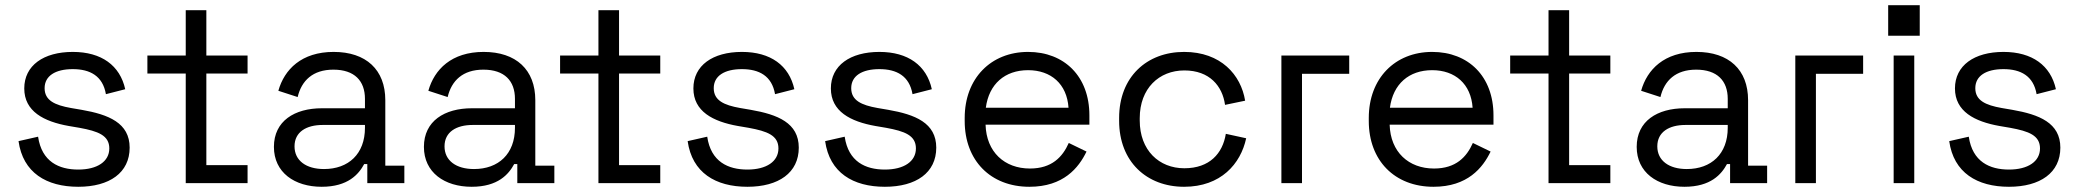

<svg xmlns="http://www.w3.org/2000/svg" viewBox="-20 -702 7968 736"><path d="M280 14C400 14 477 -40 477 -136C477 -231 396 -263 293 -281L252 -288C190 -299 151 -317 151 -364C151 -411 192 -437 259 -437C325 -437 374 -411 386 -341L460 -360C440 -451 369 -503 259 -503C147 -503 73 -451 73 -363C73 -275 148 -236 244 -219L285 -212C356 -199 399 -183 399 -133C399 -83 353 -52 280 -52C206 -52 140 -82 126 -178L51 -161C68 -40 158 14 280 14Z M692 0H929V-69H771V-420H929V-489H771V-663H692V-489H545V-420H692Z M1213 14C1314 14 1355 -34 1376 -73H1388V0H1530V-67H1457V-318C1457 -435 1383 -503 1259 -503C1136 -503 1070 -436 1047 -354L1121 -330C1136 -393 1179 -435 1258 -435C1339 -435 1379 -392 1379 -323V-287H1214C1109 -287 1030 -238 1030 -139C1030 -41 1109 14 1213 14ZM1109 -141C1109 -196 1154 -223 1217 -223H1379V-212C1379 -112 1316 -54 1222 -54C1154 -54 1109 -86 1109 -141Z M1788 14C1889 14 1930 -34 1951 -73H1963V0H2105V-67H2032V-318C2032 -435 1958 -503 1834 -503C1711 -503 1645 -436 1622 -354L1696 -330C1711 -393 1754 -435 1833 -435C1914 -435 1954 -392 1954 -323V-287H1789C1684 -287 1605 -238 1605 -139C1605 -41 1684 14 1788 14ZM1684 -141C1684 -196 1729 -223 1792 -223H1954V-212C1954 -112 1891 -54 1797 -54C1729 -54 1684 -86 1684 -141Z M2274 0H2511V-69H2353V-420H2511V-489H2353V-663H2274V-489H2127V-420H2274Z M2845 14C2965 14 3042 -40 3042 -136C3042 -231 2961 -263 2858 -281L2817 -288C2755 -299 2716 -317 2716 -364C2716 -411 2757 -437 2824 -437C2890 -437 2939 -411 2951 -341L3025 -360C3005 -451 2934 -503 2824 -503C2712 -503 2638 -451 2638 -363C2638 -275 2713 -236 2809 -219L2850 -212C2921 -199 2964 -183 2964 -133C2964 -83 2918 -52 2845 -52C2771 -52 2705 -82 2691 -178L2616 -161C2633 -40 2723 14 2845 14Z M3372 14C3492 14 3569 -40 3569 -136C3569 -231 3488 -263 3385 -281L3344 -288C3282 -299 3243 -317 3243 -364C3243 -411 3284 -437 3351 -437C3417 -437 3466 -411 3478 -341L3552 -360C3532 -451 3461 -503 3351 -503C3239 -503 3165 -451 3165 -363C3165 -275 3240 -236 3336 -219L3377 -212C3448 -199 3491 -183 3491 -133C3491 -83 3445 -52 3372 -52C3298 -52 3232 -82 3218 -178L3143 -161C3160 -40 3250 14 3372 14Z M3926 14C4057 14 4115 -59 4145 -121L4077 -154C4053 -100 4012 -56 3928 -56C3831 -56 3761 -119 3758 -224H4156V-260C4156 -409 4060 -503 3921 -503C3778 -503 3678 -401 3678 -250V-238C3678 -87 3777 14 3926 14ZM3759 -289C3771 -380 3832 -433 3921 -433C4009 -433 4070 -380 4076 -289Z M4519 14C4660 14 4736 -74 4757 -172L4679 -189C4667 -114 4617 -57 4520 -57C4423 -57 4349 -126 4349 -240V-249C4349 -363 4423 -432 4520 -432C4617 -432 4666 -372 4676 -300L4753 -316C4737 -415 4660 -503 4519 -503C4376 -503 4270 -407 4270 -250V-239C4270 -82 4376 14 4519 14Z M4892 0H4971V-419H5152V-489H4892Z M5475 14C5606 14 5664 -59 5694 -121L5626 -154C5602 -100 5561 -56 5477 -56C5380 -56 5310 -119 5307 -224H5705V-260C5705 -409 5609 -503 5470 -503C5327 -503 5227 -401 5227 -250V-238C5227 -87 5326 14 5475 14ZM5308 -289C5320 -380 5381 -433 5470 -433C5558 -433 5619 -380 5625 -289Z M5916 0H6153V-69H5995V-420H6153V-489H5995V-663H5916V-489H5769V-420H5916Z M6437 14C6538 14 6579 -34 6600 -73H6612V0H6754V-67H6681V-318C6681 -435 6607 -503 6483 -503C6360 -503 6294 -436 6271 -354L6345 -330C6360 -393 6403 -435 6482 -435C6563 -435 6603 -392 6603 -323V-287H6438C6333 -287 6254 -238 6254 -139C6254 -41 6333 14 6437 14ZM6333 -141C6333 -196 6378 -223 6441 -223H6603V-212C6603 -112 6540 -54 6446 -54C6378 -54 6333 -86 6333 -141Z M6862 0H6941V-419H7122V-489H6862Z M7239 0H7318V-489H7239ZM7218 -565H7339V-682H7218Z M7681 14C7801 14 7878 -40 7878 -136C7878 -231 7797 -263 7694 -281L7653 -288C7591 -299 7552 -317 7552 -364C7552 -411 7593 -437 7660 -437C7726 -437 7775 -411 7787 -341L7861 -360C7841 -451 7770 -503 7660 -503C7548 -503 7474 -451 7474 -363C7474 -275 7549 -236 7645 -219L7686 -212C7757 -199 7800 -183 7800 -133C7800 -83 7754 -52 7681 -52C7607 -52 7541 -82 7527 -178L7452 -161C7469 -40 7559 14 7681 14Z"/></svg>

Font: Meta Space
Style: Regular
Weight: 400
Designer: Meta Pool / Florian Karsten
Foundry: Meta Pool / Florian Karsten
Version: Version 2.000;Glyphs 3.1.1 (3137)